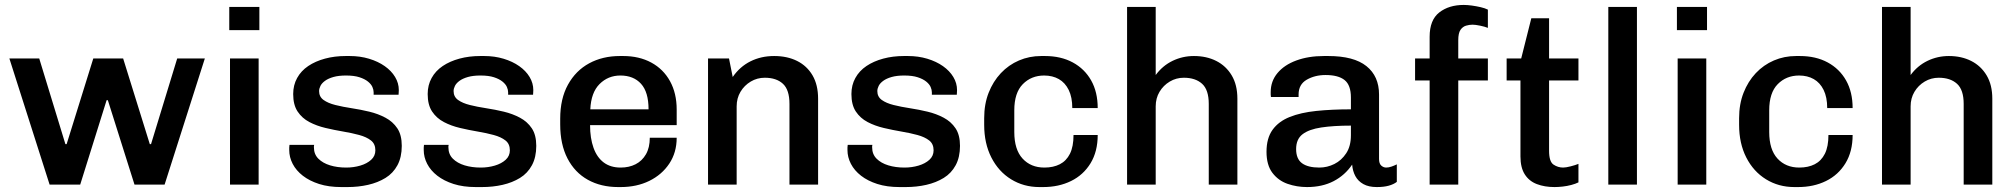

<svg xmlns="http://www.w3.org/2000/svg" viewBox="-20 -748 8168 778"><path d="M181 0 18 -511H139L245 -164H250L358 -511H479L587 -164H592L698 -511H810L647 0H525L417 -342H412L305 0Z M912 0V-511H1028V0ZM909 -626V-720H1031V-626Z M1363 10Q1312 10 1273 -2.5Q1234 -15 1207 -36Q1180 -57 1166 -84Q1152 -111 1152 -140Q1152 -146 1152 -150Q1152 -154 1153 -161H1253Q1252 -158 1252 -155.5Q1252 -153 1252 -151Q1252 -123 1270 -105Q1288 -87 1317.5 -78Q1347 -69 1383 -69Q1413 -69 1440 -77Q1467 -85 1484 -100.5Q1501 -116 1501 -139Q1501 -165 1483 -179Q1465 -193 1435.5 -201Q1406 -209 1370.5 -215Q1335 -221 1299 -229.5Q1263 -238 1233.5 -253.5Q1204 -269 1186 -296Q1168 -323 1168 -367Q1168 -403 1184 -432Q1200 -461 1229 -480.5Q1258 -500 1297 -510.5Q1336 -521 1381 -521H1397Q1439 -521 1475.5 -510Q1512 -499 1539 -480Q1566 -461 1581 -436Q1596 -411 1596 -383Q1596 -378 1595.5 -372Q1595 -366 1595 -364H1494V-374Q1494 -384 1489 -395.5Q1484 -407 1471 -417.5Q1458 -428 1436.5 -435Q1415 -442 1382 -442Q1352 -442 1331 -436Q1310 -430 1297 -420.5Q1284 -411 1278.5 -400Q1273 -389 1273 -379Q1273 -356 1291 -343Q1309 -330 1339 -322.5Q1369 -315 1405 -309.5Q1441 -304 1476.5 -295.5Q1512 -287 1542 -271Q1572 -255 1590 -228Q1608 -201 1608 -157Q1608 -111 1590.5 -78.5Q1573 -46 1542 -27Q1511 -8 1471.5 1Q1432 10 1388 10Z M1908 10Q1857 10 1818 -2.5Q1779 -15 1752 -36Q1725 -57 1711 -84Q1697 -111 1697 -140Q1697 -146 1697 -150Q1697 -154 1698 -161H1798Q1797 -158 1797 -155.5Q1797 -153 1797 -151Q1797 -123 1815 -105Q1833 -87 1862.5 -78Q1892 -69 1928 -69Q1958 -69 1985 -77Q2012 -85 2029 -100.5Q2046 -116 2046 -139Q2046 -165 2028 -179Q2010 -193 1980.5 -201Q1951 -209 1915.5 -215Q1880 -221 1844 -229.5Q1808 -238 1778.5 -253.5Q1749 -269 1731 -296Q1713 -323 1713 -367Q1713 -403 1729 -432Q1745 -461 1774 -480.5Q1803 -500 1842 -510.5Q1881 -521 1926 -521H1942Q1984 -521 2020.5 -510Q2057 -499 2084 -480Q2111 -461 2126 -436Q2141 -411 2141 -383Q2141 -378 2140.5 -372Q2140 -366 2140 -364H2039V-374Q2039 -384 2034 -395.5Q2029 -407 2016 -417.5Q2003 -428 1981.5 -435Q1960 -442 1927 -442Q1897 -442 1876 -436Q1855 -430 1842 -420.5Q1829 -411 1823.5 -400Q1818 -389 1818 -379Q1818 -356 1836 -343Q1854 -330 1884 -322.5Q1914 -315 1950 -309.5Q1986 -304 2021.5 -295.5Q2057 -287 2087 -271Q2117 -255 2135 -228Q2153 -201 2153 -157Q2153 -111 2135.5 -78.5Q2118 -46 2087 -27Q2056 -8 2016.5 1Q1977 10 1933 10Z M2485 10Q2415 10 2362 -19.5Q2309 -49 2279.5 -106Q2250 -163 2250 -244V-267Q2250 -348 2281.5 -405Q2313 -462 2367.5 -491.5Q2422 -521 2492 -521H2505Q2570 -521 2619 -494.5Q2668 -468 2695 -419Q2722 -370 2722 -304V-241H2371Q2371 -188 2385 -149Q2399 -110 2426.5 -89.5Q2454 -69 2495 -69Q2529 -69 2555.5 -82.5Q2582 -96 2597.5 -123Q2613 -150 2613 -190H2722Q2722 -130 2692 -85Q2662 -40 2611 -15Q2560 10 2495 10ZM2372 -305H2608Q2608 -375 2577.5 -408.5Q2547 -442 2494 -442Q2444 -442 2409.5 -407.5Q2375 -373 2372 -305Z M2849 0V-511H2934L2949 -436Q2978 -478 3021 -499.5Q3064 -521 3117 -521Q3170 -521 3210 -501Q3250 -481 3272.5 -442.5Q3295 -404 3295 -348V0H3179V-327Q3179 -384 3152.5 -408.5Q3126 -433 3079 -433Q3048 -433 3022 -417.5Q2996 -402 2980.5 -376Q2965 -350 2965 -317V0Z M3625 10Q3574 10 3535 -2.5Q3496 -15 3469 -36Q3442 -57 3428 -84Q3414 -111 3414 -140Q3414 -146 3414 -150Q3414 -154 3415 -161H3515Q3514 -158 3514 -155.5Q3514 -153 3514 -151Q3514 -123 3532 -105Q3550 -87 3579.5 -78Q3609 -69 3645 -69Q3675 -69 3702 -77Q3729 -85 3746 -100.5Q3763 -116 3763 -139Q3763 -165 3745 -179Q3727 -193 3697.5 -201Q3668 -209 3632.5 -215Q3597 -221 3561 -229.5Q3525 -238 3495.5 -253.5Q3466 -269 3448 -296Q3430 -323 3430 -367Q3430 -403 3446 -432Q3462 -461 3491 -480.5Q3520 -500 3559 -510.5Q3598 -521 3643 -521H3659Q3701 -521 3737.5 -510Q3774 -499 3801 -480Q3828 -461 3843 -436Q3858 -411 3858 -383Q3858 -378 3857.5 -372Q3857 -366 3857 -364H3756V-374Q3756 -384 3751 -395.5Q3746 -407 3733 -417.5Q3720 -428 3698.5 -435Q3677 -442 3644 -442Q3614 -442 3593 -436Q3572 -430 3559 -420.5Q3546 -411 3540.5 -400Q3535 -389 3535 -379Q3535 -356 3553 -343Q3571 -330 3601 -322.5Q3631 -315 3667 -309.5Q3703 -304 3738.5 -295.5Q3774 -287 3804 -271Q3834 -255 3852 -228Q3870 -201 3870 -157Q3870 -111 3852.5 -78.5Q3835 -46 3804 -27Q3773 -8 3733.5 1Q3694 10 3650 10Z M4192 10Q4128 10 4077 -21.5Q4026 -53 3997 -110Q3968 -167 3968 -242V-269Q3968 -326 3986 -372Q4004 -418 4035.5 -451.5Q4067 -485 4109 -503Q4151 -521 4199 -521H4214Q4279 -521 4327 -495Q4375 -469 4401.5 -422Q4428 -375 4428 -310H4325Q4325 -354 4310.5 -383.5Q4296 -413 4270.5 -427.5Q4245 -442 4211 -442Q4159 -442 4124.5 -407Q4090 -372 4090 -301V-213Q4090 -142 4123.5 -105.5Q4157 -69 4212 -69Q4248 -69 4274.5 -82.5Q4301 -96 4315.5 -125Q4330 -154 4330 -201H4428Q4428 -134 4399 -86.5Q4370 -39 4320 -14.5Q4270 10 4207 10Z M4547 0V-720H4663V-444Q4691 -482 4731.5 -501.5Q4772 -521 4818 -521Q4869 -521 4908.5 -501Q4948 -481 4971 -442.5Q4994 -404 4994 -348V0H4878V-327Q4878 -384 4851 -408.5Q4824 -433 4777 -433Q4746 -433 4720 -417.5Q4694 -402 4678.5 -376Q4663 -350 4663 -317V0Z M5276 10Q5235 10 5197.5 -3Q5160 -16 5136 -47.5Q5112 -79 5112 -133Q5112 -188 5136.5 -222Q5161 -256 5206 -274Q5251 -292 5314 -298.5Q5377 -305 5454 -305V-353Q5454 -403 5428.5 -423.5Q5403 -444 5351 -444Q5308 -444 5275 -425Q5242 -406 5242 -365V-355H5130Q5129 -359 5129 -364.5Q5129 -370 5129 -375Q5129 -419 5156.5 -452Q5184 -485 5233 -503Q5282 -521 5345 -521H5362Q5466 -521 5517 -480Q5568 -439 5568 -365V-104Q5568 -85 5577 -77Q5586 -69 5597 -69Q5607 -69 5618.5 -73Q5630 -77 5640 -82V-11Q5627 -1 5607 4.5Q5587 10 5559 10Q5526 10 5504.5 -2Q5483 -14 5472 -34.5Q5461 -55 5459 -81Q5430 -38 5384 -14Q5338 10 5276 10ZM5326 -69Q5358 -69 5387 -83.5Q5416 -98 5435 -127Q5454 -156 5454 -200V-239Q5384 -239 5334 -231.5Q5284 -224 5258 -204Q5232 -184 5232 -144Q5232 -104 5256 -86.5Q5280 -69 5326 -69Z M5773 0V-422H5714V-511H5773V-599Q5773 -667 5812 -697.5Q5851 -728 5911 -728Q5926 -728 5944 -725.5Q5962 -723 5979.5 -719Q5997 -715 6009 -709V-635Q5997 -640 5977.5 -644Q5958 -648 5947 -648Q5934 -648 5920.5 -644Q5907 -640 5898 -627Q5889 -614 5889 -585V-511H6009V-422H5889V0Z M6279 10Q6239 10 6207.5 -2Q6176 -14 6158.5 -41.5Q6141 -69 6141 -114V-422H6085V-511H6144L6185 -674H6257V-511H6376V-422H6257V-137Q6257 -93 6275 -81Q6293 -69 6314 -69Q6325 -69 6344.5 -74Q6364 -79 6376 -84V-9Q6364 -3 6347 1.5Q6330 6 6312 8Q6294 10 6279 10Z M6497 0V-720H6613V0Z M6778 0V-511H6894V0ZM6775 -626V-720H6897V-626Z M7251 10Q7187 10 7136 -21.5Q7085 -53 7056 -110Q7027 -167 7027 -242V-269Q7027 -326 7045 -372Q7063 -418 7094.5 -451.5Q7126 -485 7168 -503Q7210 -521 7258 -521H7273Q7338 -521 7386 -495Q7434 -469 7460.5 -422Q7487 -375 7487 -310H7384Q7384 -354 7369.5 -383.5Q7355 -413 7329.5 -427.5Q7304 -442 7270 -442Q7218 -442 7183.5 -407Q7149 -372 7149 -301V-213Q7149 -142 7182.5 -105.5Q7216 -69 7271 -69Q7307 -69 7333.5 -82.5Q7360 -96 7374.5 -125Q7389 -154 7389 -201H7487Q7487 -134 7458 -86.5Q7429 -39 7379 -14.5Q7329 10 7266 10Z M7606 0V-720H7722V-444Q7750 -482 7790.5 -501.5Q7831 -521 7877 -521Q7928 -521 7967.5 -501Q8007 -481 8030 -442.5Q8053 -404 8053 -348V0H7937V-327Q7937 -384 7910 -408.5Q7883 -433 7836 -433Q7805 -433 7779 -417.5Q7753 -402 7737.5 -376Q7722 -350 7722 -317V0Z"/></svg>

Font: Chivo Medium Medium
Style: Regular
Weight: 500
Version: Version 2.002